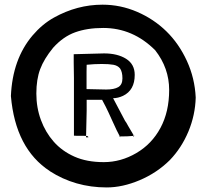

<svg xmlns="http://www.w3.org/2000/svg" viewBox="-20 -781 875 833"><path d="M196.3 -38.6Q46.9 -136.2 27.3 -364.3Q34.2 -524.4 121.1 -627Q163.1 -676.3 213.9 -704.6Q314.5 -760.7 424.8 -760.7Q502.9 -760.7 575.2 -729.5Q647.5 -698.2 701.9 -645Q756.3 -591.8 790.8 -516.8Q825.2 -441.9 829.1 -357.9Q827.1 -281.7 797.4 -210.4Q767.6 -139.2 716.8 -86.4Q660.6 -30.8 586.2 0.7Q511.7 32.2 442.9 32.2Q305.7 32.2 195.8 -38.6ZM653.3 -563Q556.6 -659.7 427.7 -659.7Q358.4 -659.7 306.2 -640.9Q253.9 -622.1 210.4 -573.7Q170.9 -525.4 154.3 -481Q137.7 -436.5 137.7 -375.2Q137.7 -314 157.5 -260.5Q177.2 -207 213.1 -166.3Q249 -125.5 302.7 -101.6Q356.4 -77.6 430.4 -77.6Q504.4 -77.6 571.5 -116.9Q638.7 -156.2 676.3 -226.3Q713.9 -296.4 713.9 -390.9Q713.9 -485.4 653.3 -563ZM302.7 -545.9 431.6 -549.3Q489.7 -549.3 527.1 -525.9Q564.5 -502.4 564.5 -456.1Q564.5 -389.6 513.7 -365.2Q491.7 -355 470.7 -355L522.5 -256.8Q527.8 -250.5 536.1 -234.4L558.6 -196.3V-191.4Q535.2 -189 500 -189Q487.8 -210.9 468.3 -254.6Q448.7 -298.3 439 -317.4L422.9 -348.1H356V-300.8Q356 -280.8 354.7 -243.2Q353.5 -205.6 353.5 -191.4Q349.1 -191.9 338.4 -191.9H311.5Q311.5 -191.9 300.8 -192.4V-442.4Q299.8 -487.3 299.8 -509.3V-545.9ZM363.3 -185.1H353.5V-191.4Q363.3 -190.9 363.3 -185.1ZM559.1 -191.4Q562 -192.4 563.5 -192.4L558.6 -187V-191.4ZM500 -189 502 -185.5 497.1 -189ZM355.5 -394.5 440.4 -392.6Q475.1 -392.6 493.2 -403.1Q511.2 -413.6 511.2 -441.2Q511.2 -468.8 501 -483.9Q490.7 -496.6 471.9 -500Q453.1 -503.4 421.4 -503.4Q389.6 -503.4 356 -500L355.5 -470.7Z"/></svg>

Font: Bowlby One
Style: Regular
Weight: 400
Designer: vernon adams
Foundry: vernon adams
Version: Version 1.000